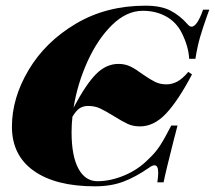

<svg xmlns="http://www.w3.org/2000/svg" viewBox="-20 -642 757 676"><path d="M239 -263Q283 -346 318.5 -381.5Q354 -417 397 -417Q421 -417 440 -407.5Q459 -398 483 -380Q509 -362 526.5 -353.5Q544 -345 566 -345Q586 -345 604.5 -355Q623 -365 643 -389L656 -380Q607 -287 564.5 -242Q522 -197 473 -197Q448 -197 429 -206Q410 -215 381 -233Q352 -251 333 -260Q314 -269 290 -269Q274 -269 261.5 -261.5Q249 -254 235 -231Q232 -204 232 -176Q232 -93 256 -48.5Q280 -4 323 -4Q369 -4 418 -24.5Q467 -45 503 -82Q526 -103 542.5 -128Q559 -153 583 -200H605Q593 -153 594 -158Q562 -32 556 0H534Q537 -21 537 -34Q537 -60 524 -60Q516 -60 504 -51Q458 -19 414.5 -2.5Q371 14 314 14Q176 14 99 -40.5Q22 -95 22 -196Q22 -297 81 -396Q140 -495 247 -558.5Q354 -622 492 -622Q547 -622 580.5 -604.5Q614 -587 640 -557Q648 -548 654 -548Q674 -548 695 -608H717Q712 -593 710 -589Q694 -544 684.5 -511.5Q675 -479 668 -435H646Q644 -478 620 -526Q601 -564 565 -584Q529 -604 483 -604Q426 -604 375.5 -555Q325 -506 289 -427.5Q253 -349 239 -263Z"/></svg>

Font: Playfair Display SC Black
Style: Italic
Weight: 900
Italic angle: -14°
Designer: Claus Eggers Sørensen
Foundry: Claus Eggers Sørensen
Version: Version 1.200; ttfautohint (v1.6)